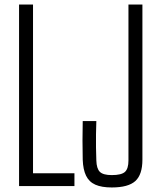

<svg xmlns="http://www.w3.org/2000/svg" viewBox="-20 -820 703 846"><path d="M64 0V-800H125.5V-56.5H308V0ZM472.5 6Q428 6 400.2 -6.2Q372.5 -18.5 359.2 -45.8Q346 -73 344.5 -116.5Q343.5 -163.5 343.5 -201.5Q343.5 -239.5 344.5 -286.5H404.5Q403.5 -257 403 -228.2Q402.5 -199.5 403 -171Q403.5 -142.5 404.5 -113Q405.5 -77 420 -62.8Q434.5 -48.5 472.5 -48.5Q515.5 -48.5 530.8 -62.8Q546 -77 546 -113V-800H607.5V-116.5Q607.5 -50.5 576.2 -22.2Q545 6 472.5 6Z"/></svg>

Font: Big Shoulders Text Thin Light
Style: Regular
Weight: 300
Version: Version 2.002